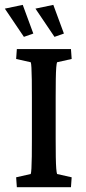

<svg xmlns="http://www.w3.org/2000/svg" viewBox="-26 -777 357 797"><path d="M43.9 0 41 -41 101.6 -54.7Q103.5 -59.6 104.5 -78.1Q105.5 -96.7 106 -127.9Q106.4 -159.2 106.4 -201.2V-371.1Q106.4 -414.1 106 -445.8Q105.5 -477.5 104.5 -496.1Q103.5 -514.6 101.6 -518.6L41 -532.2L43.9 -573.2H268.6L271.5 -532.2L210.9 -518.6Q209 -514.6 207.5 -497.1Q206.1 -479.5 205.6 -448.2Q205.1 -417 205.1 -371.1V-201.2Q205.1 -156.2 205.6 -125.5Q206.1 -94.7 207.5 -77.1Q209 -59.6 210.9 -54.7L271.5 -41L268.6 0ZM200.2 -624 121.1 -741.2 195.3 -756.8 239.3 -637.7ZM73.2 -624 -5.9 -741.2 68.4 -756.8 112.3 -637.7Z"/></svg>

Font: Crimson Pro Medium
Style: Regular
Weight: 500
Designer: Jacques Le Bailly
Foundry: Baron von Fonthausen
Version: Version 1.003